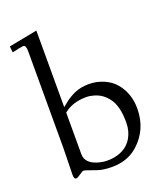

<svg xmlns="http://www.w3.org/2000/svg" viewBox="-136 -813 776 912"><g transform="rotate(-20 252.5 -357.0)"><path d="M83 -21 85.9 -155V-645Q85.9 -675 72 -675Q64.2 -675 14.9 -664.1L12 -695.1Q45.7 -700.9 156 -722.9V-335.9Q157.7 -337.2 166.4 -344.2Q175 -351.3 182.7 -357.3Q190.4 -363.3 204 -371.5Q217.5 -379.6 230.7 -385.3Q262.7 -398.9 302.5 -398.9Q342.3 -398.9 378.1 -383.3Q413.8 -367.7 435.5 -341.3Q480 -287.4 480 -211.9Q480 -105.7 404.1 -37.6Q351.8 9 273.9 9Q227.1 9 199 -1.5Q145.8 -21 139 -21Q132.3 -21 116.9 -9.5Q101.6 2 94 2Q83 2 83 -21ZM271 -345Q199.7 -345 156 -308.1V-97.9Q156 -48.1 225.6 -31.5Q243.9 -27.1 259.9 -27.1Q275.9 -27.1 288.3 -28.6Q300.8 -30 315.6 -34.4Q330.3 -38.8 343.1 -45.7Q356 -52.5 368.2 -64.2Q380.4 -75.9 388.9 -90.8Q408 -124.5 408 -166.4Q408 -208.3 401.6 -234.7Q395.3 -261.2 385.5 -278.3Q375.7 -295.4 362.1 -308.3Q348.4 -321.3 335.8 -328Q323.2 -334.7 309.3 -338.9Q288.8 -345 271 -345Z"/></g></svg>

Font: Linden Hill
Style: Regular
Weight: 400
Version: Version 1.202